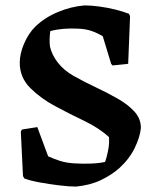

<svg xmlns="http://www.w3.org/2000/svg" viewBox="-20 -678 571 710"><path d="M261 12Q236 12 199 7.5Q162 3 126.5 -3.5Q91 -10 70 -18L65 -27L57 -191L61 -199L118 -208L158 -100Q180 -90 202 -83Q224 -76 253 -74Q283 -72 313.5 -73Q344 -74 368 -79Q373 -89 379 -117.5Q385 -146 383 -171Q346 -205 290.5 -231.5Q235 -258 185 -285Q132 -313 92.5 -352Q53 -391 53 -446Q53 -479 69 -516.5Q85 -554 110 -579Q145 -613 194 -633.5Q243 -654 293 -658Q316 -658 346.5 -654Q377 -650 407 -642.5Q437 -635 457 -627L461 -618L454 -442L396 -436L391 -442L360 -544Q338 -557 317 -564Q296 -571 269 -572Q210 -575 166 -563Q164 -549 163.5 -534Q163 -519 165 -505Q172 -475 193.5 -447Q215 -419 251 -398Q292 -375 335.5 -354.5Q379 -334 416.5 -312.5Q454 -291 477.5 -265Q501 -239 501 -205Q498 -172 478.5 -131.5Q459 -91 422 -57Q393 -31 353 -12Q313 7 261 12Z"/></svg>

Font: Labrada SemiBold
Style: Regular
Weight: 600
Designer: Mercedes Jáuregui
Foundry: Omnibus-Type Team
Version: Version 1.000; ttfautohint (v1.8.4.7-5d5b)